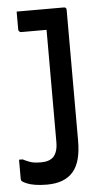

<svg xmlns="http://www.w3.org/2000/svg" viewBox="-53 -568 456 803"><g transform="rotate(-5 175.0 -166.0)"><path d="M246 -532Q250 -532 252.5 -530.5Q255 -529 256 -526.5Q257 -524 257 -521Q257 -465 257 -411.5Q257 -358 257 -305.5Q257 -253 257 -199.5Q257 -146 257 -90Q257 -34 257 28Q257 72 248.5 104.5Q240 137 222 158Q204 179 176.5 189.5Q149 200 112 200Q84 200 62.5 196.5Q41 193 27 187Q13 181 7 176Q6 174 5 172Q4 170 4 168Q4 148 4 126.5Q4 105 4 86H19Q33 93 44.5 97.5Q56 102 68 103.5Q80 105 96 105Q113 105 126 100.5Q139 96 148 87Q154 80 158 71Q162 62 164 51Q166 40 166 26Q166 -43 166 -103Q166 -163 166 -218.5Q166 -274 166 -329.5Q166 -385 166 -445H157Q147 -445 135 -445Q123 -445 110 -445Q97 -445 84 -445Q71 -445 59 -445Q55 -445 51.5 -448.5Q48 -452 48 -456Q48 -475 48 -494Q48 -513 48 -532Q77 -532 103.5 -532Q130 -532 154.5 -532Q179 -532 202 -532Q225 -532 246 -532Z"/></g></svg>

Font: Recursive
Style: Regular
Weight: 400
Version: Version 1.085